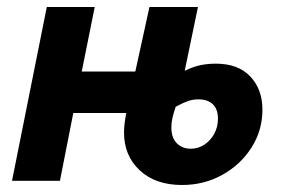

<svg xmlns="http://www.w3.org/2000/svg" viewBox="-20 -516 810 548"><path d="M499.5 12Q423.6 12 378.8 -29.9Q334 -71.8 334 -137.4Q334 -145.5 334.6 -154.1Q335.2 -162.8 336.7 -172.4Q338.2 -182 340.4 -193.5H189.2L151.1 0H14.3L113.6 -496.1H250.4L213.3 -311.8H366.2L406.6 -496.1H545L507.2 -313.9Q531.7 -325.8 552.3 -330Q572.9 -334.3 595.8 -334.3Q659.9 -334.3 694.4 -297.7Q729 -261.1 729 -203.1Q729 -144 698 -95.1Q667 -46.2 614.8 -17.1Q562.7 12 499.5 12ZM524.6 -91.5Q545.3 -91.5 562.9 -102.9Q580.5 -114.3 591.3 -133.8Q602.1 -153.4 602.1 -177.3Q602.1 -204 587.7 -218.2Q573.2 -232.4 546 -232.4Q530.4 -232.4 516.6 -227.6Q502.9 -222.8 481.5 -211.4Q475.3 -193.2 472.2 -179.7Q469.1 -166.2 469.1 -151.7Q469.1 -122.8 484.7 -107.1Q500.3 -91.5 524.6 -91.5Z"/></svg>

Font: Source Sans 3 VF
Style: Italic
Weight: 200
Italic angle: -11°
Designer: Paul D. Hunt
Foundry: Adobe Systems Incorporated
Version: Version 3.042;hotconv 1.0.118;makeotfexe 2.5.65603